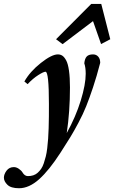

<svg xmlns="http://www.w3.org/2000/svg" viewBox="-108 -725 588 989"><path d="M214.4 -497.6 180.7 -522.9 361.8 -704.6H413.6L460 -522.9L412.6 -498L371.1 -616.2ZM-9.8 244.6Q-51.8 244.6 -69.8 226.8Q-87.9 209 -87.9 190.4Q-87.9 172.4 -74.2 154.1Q-60.5 135.7 -36.6 135.7Q-23.9 135.7 -11 144.5Q2 153.3 7.8 163.1Q19 182.1 35.6 182.1Q50.8 182.1 63.5 178Q76.2 173.8 86.2 164.8Q96.2 155.8 104 144.5Q111.8 133.3 117.7 115.7Q123.5 98.1 127.9 80.8Q132.3 63.5 135.3 38.1Q138.2 12.7 139.9 -10Q141.6 -32.7 142.6 -64.9Q143.6 -97.2 143.8 -124.3Q144 -151.4 144 -189.5Q144 -355.5 126.5 -355.5Q116.2 -355.5 88.6 -337.9Q61 -320.3 34.2 -291.5L17.6 -305.2Q46.4 -356.4 102.3 -400.6Q158.2 -444.8 189.9 -444.8Q203.1 -444.8 213.1 -438.2Q223.1 -431.6 232.7 -414.3Q242.2 -397 247.3 -361.6Q252.4 -326.2 252.4 -274.4Q252.4 -149.9 235.8 -39.6Q282.2 -123.5 307.9 -206.8Q333.5 -290 333.5 -345.2Q333.5 -377.4 326.2 -398.9Q328.6 -423.3 338.9 -434.1Q349.1 -444.8 371.1 -444.8Q387.7 -444.8 397.9 -433.3Q408.2 -421.9 408.2 -401.4Q390.1 -331.5 371.1 -274.7Q352.1 -217.8 335.9 -177.5Q319.8 -137.2 296.1 -92.8Q272.5 -48.3 254.4 -18.8Q236.3 10.7 203.6 61.5Q145 152.3 93.3 198.5Q41.5 244.6 -9.8 244.6Z"/></svg>

Font: Elstob Grade
Style: Italic
Weight: 400
Italic angle: -20°
Designer: Peter S. Baker
Version: Version 1.015